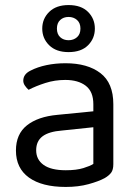

<svg xmlns="http://www.w3.org/2000/svg" viewBox="-20 -725 539 759"><path d="M240 14Q146 14 94.5 -23Q43 -60 43 -130Q43 -195 86.5 -229.5Q130 -264 207 -271L349 -285V-313Q349 -363 319 -386Q289 -409 238 -409Q197 -409 159.5 -397Q122 -385 93 -370Q85 -377 78.5 -386.5Q72 -396 72 -406Q72 -432 101 -446Q128 -460 163.5 -467.5Q199 -475 239 -475Q326 -475 377 -436Q428 -397 428 -313V-76Q428 -54 419.5 -42.5Q411 -31 394 -21Q370 -8 330 3Q290 14 240 14ZM240 -52Q282 -52 309.5 -60.5Q337 -69 349 -77V-222L225 -209Q173 -205 148 -186Q123 -167 123 -131Q123 -94 152.5 -73Q182 -52 240 -52ZM147 -612Q147 -651 174.5 -678Q202 -705 251 -705Q301 -705 328 -678Q355 -651 355 -612Q355 -573 328 -546Q301 -519 251 -519Q202 -519 174.5 -546Q147 -573 147 -612ZM205 -612Q205 -590 218 -578Q231 -566 251 -566Q271 -566 284.5 -578Q298 -590 298 -612Q298 -634 284.5 -646Q271 -658 251 -658Q231 -658 218 -646Q205 -634 205 -612Z"/></svg>

Font: Baloo Tammudu 2
Style: Regular
Weight: 400
Designer: Maithili Shingre, Omkar Shende and Ek Type
Foundry: Ek Type
Version: Version 1.700